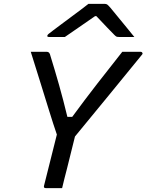

<svg xmlns="http://www.w3.org/2000/svg" viewBox="-20 -966 752 986"><path d="M299 0H215Q203 0 206 -12L272 -275Q254 -327 231.5 -400Q209 -473 184.5 -551.5Q160 -630 138 -700H221Q235 -700 239 -679Q262 -605 283.5 -529Q305 -453 326 -366H351Q414 -452 478.5 -535Q543 -618 608 -700H703Q708 -700 711 -695Q714 -690 709 -685Q625 -581 537.5 -475Q450 -369 365 -265L324 -100Q317 -75 311 -49.5Q305 -24 299 0ZM434 -946H519Q526 -946 531 -942.5Q536 -939 548 -925Q557 -914 578 -888.5Q599 -863 624 -832.5Q649 -802 670 -776H594Q582 -776 578 -778Q574 -780 567 -787Q554 -800 531 -824Q508 -848 475 -883Q472 -883 468 -883Q418 -849 380.5 -822.5Q343 -796 313 -776H233Q221 -776 223 -783Q224 -787 229 -791.5Q234 -796 253 -810Q269 -822 293 -840Q317 -858 344 -878Q371 -898 395 -916Q419 -934 434 -946Z"/></svg>

Font: Recursive Sn Lnr St
Style: Italic
Weight: 400
Italic angle: -15°
Version: Version 1.079;hotconv 1.0.112;makeotfexe 2.5.65598; ttfautoh